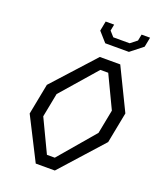

<svg xmlns="http://www.w3.org/2000/svg" viewBox="-168 -1044 956 1148"><g transform="rotate(20 310.0 -470.5)"><path d="M200 0H321.5L563 -269L601 -465L472 -730H342L101.5 -465L63.5 -269ZM145.5 -281 175 -433 371.5 -658.5H421.5L519.5 -453L490 -301L295 -72H245ZM290.5 -879 344.5 -818H495L573 -879.5L585 -941H531L523 -900.5L481.5 -868H377.5L348.5 -900.5L356.5 -941H302.5Z"/></g></svg>

Font: Monaspace Krypton Light
Style: Italic
Weight: 300
Italic angle: -11°
Designer: Riley Cran & the Lettermatic Team
Foundry: Lettermatic
Version: Version 1.101 (Monaspace Krypton)